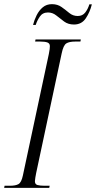

<svg xmlns="http://www.w3.org/2000/svg" viewBox="-43 -904 462 924"><path d="M-23 0 -21 -10H4Q32 -10 46 -18Q60 -26 67 -59L192 -644Q195 -659 196 -667.5Q197 -676 197 -682Q197 -695 185.5 -699.5Q174 -704 151 -704H126L128 -714H346L344 -704H319Q290 -704 276 -695Q262 -686 254 -648L131 -71Q129 -60 127 -49Q125 -38 125 -32Q125 -17 137.5 -13.5Q150 -10 173 -10H196L194 0ZM313 -786Q285 -786 265.5 -800.5Q246 -815 228 -829.5Q210 -844 188 -844Q162 -844 148.5 -824Q135 -804 129 -784H116Q122 -808 133.5 -831Q145 -854 163 -869Q181 -884 207 -884Q234 -884 253.5 -870Q273 -856 290.5 -841.5Q308 -827 331 -827Q354 -827 367 -843.5Q380 -860 387 -883H399Q390 -846 370 -816Q350 -786 313 -786Z"/></svg>

Font: Noto Serif Display ExtraCondensed Light
Style: Italic
Weight: 300
Width: 2
Italic angle: -12°
Designer: Monotype Design Team
Foundry: Monotype Imaging Inc.
Version: Version 2.009